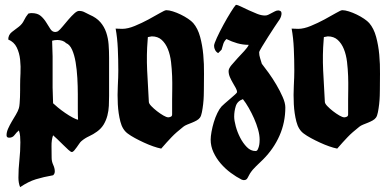

<svg xmlns="http://www.w3.org/2000/svg" viewBox="-20 -607 1609 792"><path d="M306 -562Q319 -562 329 -556.5Q339 -551 350 -546Q378 -534 394 -515.5Q410 -497 418 -473.5Q426 -450 428 -423.5Q430 -397 430 -370V-211Q430 -191 429 -170.5Q428 -150 423 -130.5Q418 -111 408 -94Q398 -77 380 -64Q365 -53 347.5 -45Q330 -37 316 -25Q312 -22 307 -14.5Q302 -7 296.5 0.5Q291 8 286 14Q281 20 276 20Q272 20 262 11Q252 2 240 -10Q228 -22 216.5 -33Q205 -44 199 -49Q192 -30 192.5 -3Q193 24 193 44Q193 59 199.5 73Q206 87 206 100Q206 110 199 116Q159 123 128 132.5Q97 142 63 165Q56 148 56 126Q56 90 60 53.5Q64 17 64 -20Q64 -33 63 -45Q62 -57 58 -69Q48 -61 40 -50Q32 -39 18 -39Q7 -39 7 -49Q7 -62 13.5 -76.5Q20 -91 28.5 -105.5Q37 -120 45.5 -134Q54 -148 58 -161Q60 -168 61 -180.5Q62 -193 62.5 -206.5Q63 -220 63 -233Q63 -246 63 -254Q63 -276 64.5 -304.5Q66 -333 63 -361Q60 -389 49 -411.5Q38 -434 14 -444Q14 -463 29 -475Q44 -487 58 -497Q72 -508 79 -523Q86 -538 97 -551Q105 -553 110 -553Q135 -553 148.5 -541Q162 -529 171 -514Q180 -499 188 -487Q196 -475 208 -475Q210 -475 213.5 -476Q217 -477 219 -478Q227 -484 238.5 -498Q250 -512 262.5 -526.5Q275 -541 286.5 -551.5Q298 -562 306 -562ZM195 -439Q198 -374 197 -310Q196 -246 199 -181Q205 -175 219 -163.5Q233 -152 249 -141Q265 -130 280 -122Q295 -114 302 -113Q301 -129 301 -157Q301 -185 301 -218Q301 -251 299 -285.5Q297 -320 292 -350Q287 -380 277.5 -401.5Q268 -423 253 -429Q246 -436 236.5 -439Q227 -442 217 -442Q205 -442 195 -439Z M666 -565Q677 -565 693 -560Q709 -555 725.5 -547Q742 -539 756 -529.5Q770 -520 777 -512Q796 -490 805.5 -455Q815 -420 818.5 -381Q822 -342 821.5 -303.5Q821 -265 821 -237Q821 -228 820.5 -211.5Q820 -195 818 -177.5Q816 -160 813 -144.5Q810 -129 805 -122Q800 -115 791 -110Q782 -105 772 -101Q762 -97 752 -93Q742 -89 736 -84Q721 -72 709.5 -62Q698 -52 688 -41.5Q678 -31 667.5 -19.5Q657 -8 645 6Q630 3 611.5 -3.5Q593 -10 573.5 -19Q554 -28 536.5 -37.5Q519 -47 507 -56Q485 -72 476.5 -105.5Q468 -139 466 -177Q464 -215 466 -253Q468 -291 468 -316Q468 -361 466 -406Q464 -451 457 -489L484 -488Q507 -488 536 -500Q565 -512 592 -526.5Q619 -541 639.5 -553Q660 -565 666 -565ZM589 -441Q584 -382 587 -316.5Q590 -251 594 -187Q594 -180 604 -169.5Q614 -159 627.5 -148.5Q641 -138 654 -130.5Q667 -123 674 -123Q679 -123 684.5 -125.5Q690 -128 690 -135V-197Q690 -213 690.5 -238.5Q691 -264 690 -293Q689 -322 685.5 -351.5Q682 -381 672.5 -404.5Q663 -428 647 -442.5Q631 -457 606 -457L590 -454Z M953 -587Q960 -587 974 -580Q988 -573 1005.5 -565Q1023 -557 1040.5 -550Q1058 -543 1073 -543Q1081 -543 1087.5 -546.5Q1094 -550 1101 -553.5Q1108 -557 1114.5 -560.5Q1121 -564 1129 -564L1133 -563Q1143 -561 1141 -547Q1139 -533 1128 -519Q1125 -515 1112.5 -496Q1100 -477 1086 -455Q1072 -433 1060.5 -414Q1049 -395 1049 -391Q1049 -379 1053 -367Q1057 -355 1060 -344Q1072 -329 1088.5 -306Q1105 -283 1120 -257.5Q1135 -232 1146 -207Q1157 -182 1157 -164Q1157 -102 1133 -47.5Q1109 7 1065 51Q1051 65 1036.5 78.5Q1022 92 1011 109Q1006 117 1001.5 126.5Q997 136 986 136Q983 136 977 134Q955 123 932 106Q909 89 890.5 67.5Q872 46 860.5 21Q849 -4 849 -31Q849 -44 852.5 -63.5Q856 -83 862 -103Q868 -123 876.5 -140.5Q885 -158 894 -168Q897 -171 907.5 -180.5Q918 -190 929.5 -199.5Q941 -209 949.5 -217Q958 -225 958 -227Q958 -234 952.5 -244Q947 -254 940.5 -265Q934 -276 928.5 -288.5Q923 -301 923 -314Q923 -324 934.5 -338Q946 -352 960 -367Q974 -382 987.5 -396.5Q1001 -411 1006 -422Q982 -422 959 -428.5Q936 -435 914 -446Q904 -436 901 -425.5Q898 -415 894 -402L880 -388Q872 -392 867.5 -400.5Q863 -409 863 -418Q863 -426 874.5 -451Q886 -476 901.5 -504.5Q917 -533 932 -557Q947 -581 953 -587ZM946 -126Q946 -110 952.5 -86Q959 -62 970.5 -39.5Q982 -17 998 -0.5Q1014 16 1034 16Q1040 16 1043 10Q1046 4 1048 -3.5Q1050 -11 1050.5 -19Q1051 -27 1051 -31Q1051 -50 1044.5 -73Q1038 -96 1028 -118.5Q1018 -141 1006 -162Q994 -183 982 -198Q959 -190 952.5 -169Q946 -148 946 -126Z M1392 -565Q1403 -565 1419 -560Q1435 -555 1451.5 -547Q1468 -539 1482 -529.5Q1496 -520 1503 -512Q1522 -490 1531.5 -455Q1541 -420 1544.5 -381Q1548 -342 1547.5 -303.5Q1547 -265 1547 -237Q1547 -228 1546.5 -211.5Q1546 -195 1544 -177.5Q1542 -160 1539 -144.5Q1536 -129 1531 -122Q1526 -115 1517 -110Q1508 -105 1498 -101Q1488 -97 1478 -93Q1468 -89 1462 -84Q1447 -72 1435.5 -62Q1424 -52 1414 -41.5Q1404 -31 1393.5 -19.5Q1383 -8 1371 6Q1356 3 1337.5 -3.5Q1319 -10 1299.5 -19Q1280 -28 1262.5 -37.5Q1245 -47 1233 -56Q1211 -72 1202.5 -105.5Q1194 -139 1192 -177Q1190 -215 1192 -253Q1194 -291 1194 -316Q1194 -361 1192 -406Q1190 -451 1183 -489L1210 -488Q1233 -488 1262 -500Q1291 -512 1318 -526.5Q1345 -541 1365.5 -553Q1386 -565 1392 -565ZM1315 -441Q1310 -382 1313 -316.5Q1316 -251 1320 -187Q1320 -180 1330 -169.5Q1340 -159 1353.5 -148.5Q1367 -138 1380 -130.5Q1393 -123 1400 -123Q1405 -123 1410.5 -125.5Q1416 -128 1416 -135V-197Q1416 -213 1416.5 -238.5Q1417 -264 1416 -293Q1415 -322 1411.5 -351.5Q1408 -381 1398.5 -404.5Q1389 -428 1373 -442.5Q1357 -457 1332 -457L1316 -454Z"/></svg>

Font: CAT Schmalfette Thannhaeuser
Style: Regular
Weight: 700
Designer: Peter Wiegel nach Herbert Thanhaeuser 1939/40
Foundry: CAT-Fonts, Peter Wiegel
Version: Version 1.000